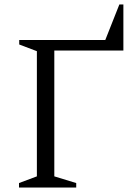

<svg xmlns="http://www.w3.org/2000/svg" viewBox="-20 -839 600 859"><path d="M65 0V-20L145 -50V-610L66 -640V-660H451L514 -819H532V-613H223V-50L321 -20V0Z"/></svg>

Font: Spectral Light
Style: Regular
Weight: 300
Designer: Jean-Baptiste Levee
Foundry: Production Type
Version: Version 2.001